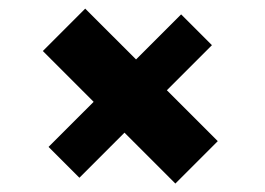

<svg xmlns="http://www.w3.org/2000/svg" viewBox="-20 -541 620 450"><path d="M80.4 -421.4 179.7 -520.8 490.4 -210.2 391 -110.8ZM93.8 -196.7 404.5 -507.3 476.7 -435.1 166.1 -124.4Z"/></svg>

Font: Russolo 10pt ExtraLight
Style: Regular
Weight: 200
Designer: Micah Stupak-Hahn
Version: Version 1.000